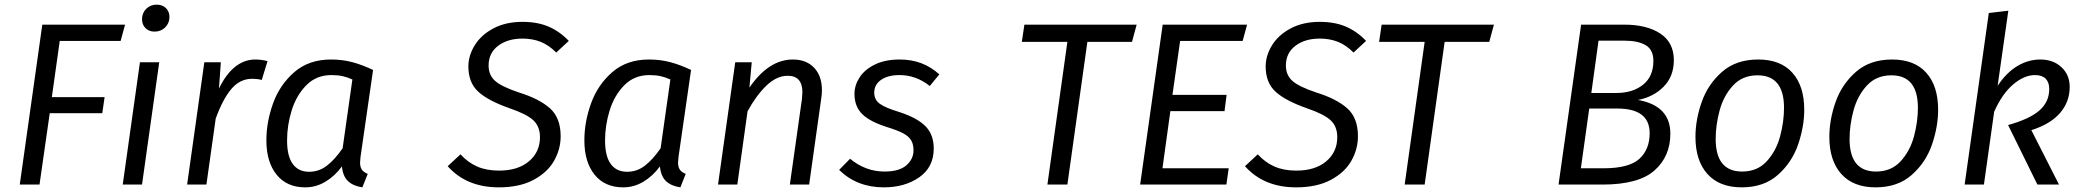

<svg xmlns="http://www.w3.org/2000/svg" viewBox="-20 -794 8952 826"><path d="M518 -688 499 -618H237L203 -376H430L420 -307H194L150 0H65L162 -688Z M591 -711Q591 -738 609 -756Q627 -774 654 -774Q679 -774 694 -759Q709 -744 709 -721Q709 -694 690.5 -676Q672 -658 645 -658Q621 -658 606 -673Q591 -688 591 -711ZM665 -526 591 0H508L582 -526Z M1131 -531 1106 -450Q1089 -455 1064 -455Q1013 -455 976 -412Q939 -369 908 -284L868 0H785L859 -526H930L922 -413Q952 -475 991.5 -506.5Q1031 -538 1078 -538Q1105 -538 1131 -531Z M1585 -493 1531 -119Q1529 -99 1529 -94Q1529 -76 1536.5 -64.5Q1544 -53 1562 -46L1539 12Q1499 6 1477 -15Q1455 -36 1451 -78Q1420 -36 1379.5 -12Q1339 12 1293 12Q1214 12 1170 -42.5Q1126 -97 1126 -190Q1126 -270 1155 -350Q1184 -430 1246.5 -484Q1309 -538 1404 -538Q1453 -538 1496 -526.5Q1539 -515 1585 -493ZM1215 -190Q1215 -122 1239.5 -88.5Q1264 -55 1310 -55Q1352 -55 1386 -81Q1420 -107 1454 -156L1496 -452Q1474 -462 1453.5 -466.5Q1433 -471 1406 -471Q1341 -471 1298 -427.5Q1255 -384 1235 -319.5Q1215 -255 1215 -190Z M2427 -618 2373 -568Q2341 -600 2306 -614Q2271 -628 2228 -628Q2164 -628 2123 -597Q2082 -566 2082 -512Q2082 -471 2110 -446Q2138 -421 2213 -396Q2300 -369 2346 -328Q2392 -287 2392 -208Q2392 -152 2363.5 -102Q2335 -52 2275 -20Q2215 12 2126 12Q1987 12 1906 -79L1961 -130Q1993 -95 2033 -77.5Q2073 -60 2127 -60Q2208 -60 2255.5 -100Q2303 -140 2303 -204Q2303 -250 2274.5 -276.5Q2246 -303 2173 -328Q2079 -361 2037 -400Q1995 -439 1995 -508Q1995 -555 2022.5 -599.5Q2050 -644 2103 -672Q2156 -700 2228 -700Q2292 -700 2340 -679.5Q2388 -659 2427 -618Z M2953 -493 2899 -119Q2897 -99 2897 -94Q2897 -76 2904.5 -64.5Q2912 -53 2930 -46L2907 12Q2867 6 2845 -15Q2823 -36 2819 -78Q2788 -36 2747.5 -12Q2707 12 2661 12Q2582 12 2538 -42.5Q2494 -97 2494 -190Q2494 -270 2523 -350Q2552 -430 2614.5 -484Q2677 -538 2772 -538Q2821 -538 2864 -526.5Q2907 -515 2953 -493ZM2583 -190Q2583 -122 2607.5 -88.5Q2632 -55 2678 -55Q2720 -55 2754 -81Q2788 -107 2822 -156L2864 -452Q2842 -462 2821.5 -466.5Q2801 -471 2774 -471Q2709 -471 2666 -427.5Q2623 -384 2603 -319.5Q2583 -255 2583 -190Z M3516 -406Q3516 -388 3513 -370L3461 0H3378L3430 -368Q3432 -390 3432 -397Q3432 -468 3369 -468Q3321 -468 3277 -425.5Q3233 -383 3196 -315L3152 0H3069L3143 -526H3214L3204 -417Q3287 -538 3391 -538Q3449 -538 3482.5 -502.5Q3516 -467 3516 -406Z M4021 -474 3980 -424Q3921 -471 3850 -471Q3800 -471 3770.5 -450.5Q3741 -430 3741 -395Q3741 -365 3765 -347.5Q3789 -330 3849 -312Q3926 -287 3961.5 -251Q3997 -215 3997 -155Q3997 -75 3935 -31.5Q3873 12 3782 12Q3667 12 3590 -63L3637 -111Q3704 -56 3785 -56Q3849 -56 3879.5 -83Q3910 -110 3910 -147Q3910 -174 3899.5 -191Q3889 -208 3865.5 -220.5Q3842 -233 3797 -247Q3721 -271 3688.5 -304Q3656 -337 3656 -390Q3656 -427 3678 -461Q3700 -495 3744 -516.5Q3788 -538 3851 -538Q3951 -538 4021 -474Z M4870 -688 4850 -614H4658L4572 0H4486L4572 -614H4376L4387 -688Z M5345 -688 5326 -618H5057L5024 -386H5257L5248 -316H5015L4981 -70H5266L5256 0H4885L4982 -688Z M5857 -618 5803 -568Q5771 -600 5736 -614Q5701 -628 5658 -628Q5594 -628 5553 -597Q5512 -566 5512 -512Q5512 -471 5540 -446Q5568 -421 5643 -396Q5730 -369 5776 -328Q5822 -287 5822 -208Q5822 -152 5793.5 -102Q5765 -52 5705 -20Q5645 12 5556 12Q5417 12 5336 -79L5391 -130Q5423 -95 5463 -77.5Q5503 -60 5557 -60Q5638 -60 5685.5 -100Q5733 -140 5733 -204Q5733 -250 5704.5 -276.5Q5676 -303 5603 -328Q5509 -361 5467 -400Q5425 -439 5425 -508Q5425 -555 5452.5 -599.5Q5480 -644 5533 -672Q5586 -700 5658 -700Q5722 -700 5770 -679.5Q5818 -659 5857 -618Z M6407 -688 6387 -614H6195L6109 0H6023L6109 -614H5913L5924 -688Z M7166 -219Q7166 -121 7097.5 -60.5Q7029 0 6874 0H6685L6782 -688H6967Q7065 -688 7123 -649.5Q7181 -611 7181 -535Q7181 -466 7137.5 -421.5Q7094 -377 7027 -364Q7166 -339 7166 -219ZM6857 -619 6826 -394H6934Q7004 -394 7048.5 -429.5Q7093 -465 7093 -532Q7093 -580 7060 -599.5Q7027 -619 6970 -619ZM7077 -221Q7077 -327 6938 -327H6817L6781 -70H6878Q6988 -70 7032.5 -110.5Q7077 -151 7077 -221Z M7274 -205Q7274 -279 7301 -355.5Q7328 -432 7388.5 -485Q7449 -538 7544 -538Q7640 -538 7691 -481Q7742 -424 7742 -322Q7742 -249 7715.5 -172Q7689 -95 7628.5 -41.5Q7568 12 7473 12Q7377 12 7325.5 -45.5Q7274 -103 7274 -205ZM7655 -330Q7655 -470 7541 -470Q7476 -470 7435.5 -426Q7395 -382 7378 -319Q7361 -256 7361 -196Q7361 -56 7475 -56Q7540 -56 7580.5 -100Q7621 -144 7638 -207Q7655 -270 7655 -330Z M7850 -205Q7850 -279 7877 -355.5Q7904 -432 7964.5 -485Q8025 -538 8120 -538Q8216 -538 8267 -481Q8318 -424 8318 -322Q8318 -249 8291.5 -172Q8265 -95 8204.5 -41.5Q8144 12 8049 12Q7953 12 7901.5 -45.5Q7850 -103 7850 -205ZM8231 -330Q8231 -470 8117 -470Q8052 -470 8011.5 -426Q7971 -382 7954 -319Q7937 -256 7937 -196Q7937 -56 8051 -56Q8116 -56 8156.5 -100Q8197 -144 8214 -207Q8231 -270 8231 -330Z M8574 -425Q8612 -482 8659 -510Q8706 -538 8758 -538Q8813 -538 8848.5 -505Q8884 -472 8884 -420Q8884 -356 8842.5 -308Q8801 -260 8719 -234L8838 0H8745L8619 -256Q8712 -282 8754 -319Q8796 -356 8796 -411Q8796 -440 8780.5 -455.5Q8765 -471 8735 -471Q8688 -471 8640.5 -430.5Q8593 -390 8559 -313L8515 0H8432L8536 -738L8620 -748Z"/></svg>

Font: Fira Sans TEST Book
Style: Italic
Weight: 350
Italic angle: -8°
Designer: Carrois Corporate & Edenspiekermann AG
Foundry: Carrois Corporate GbR & Edenspiekermann AG
Version: Version 4.201